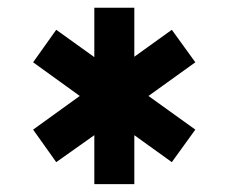

<svg xmlns="http://www.w3.org/2000/svg" viewBox="-20 -720 582 490"><path d="M220.7 -574.2V-700.2H322.8V-575.2L418.5 -644L478.5 -561L358.9 -475.1L478.5 -389.2L418.5 -306.2L322.8 -375V-250H220.7V-375L123.5 -306.2L64.5 -389.2L183.6 -475.1L64.5 -561L123.5 -644Z"/></svg>

Font: Audiowide
Style: Regular
Weight: 400
Designer: Astigmatic (AOETI)
Foundry: Astigmatic (AOETI)
Version: Version 1.002